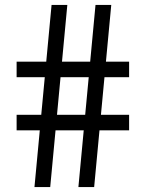

<svg xmlns="http://www.w3.org/2000/svg" viewBox="-20 -760 592 780"><path d="M298.5 0 368 -740H432L362.5 0ZM47.5 -230.5V-293.5H504.5V-230.5ZM120 0 189.5 -740H253.5L184 0ZM47.5 -446.5V-509.5H504.5V-446.5Z"/></svg>

Font: Encode Sans SC SemiCondensed
Style: Regular
Weight: 400
Width: 4
Designer: Multiple Designers
Foundry: Impallari Type
Version: Version 3.002